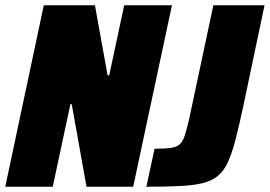

<svg xmlns="http://www.w3.org/2000/svg" viewBox="-30 -708 1023 728"><path d="M-10 0 136 -688H330L378 -422H384L441 -688H622L475 0H298L242 -313H237L170 0ZM525 0 556 -144Q594 -144 616.5 -147Q639 -150 651 -160.5Q663 -171 670.5 -194Q678 -217 687 -256L779 -688H973L893 -308Q877 -233 863.5 -180.5Q850 -128 834.5 -94Q819 -60 796 -41Q773 -22 738 -13.5Q703 -5 651 -2.5Q599 0 525 0Z"/></svg>

Font: Saira SemiCondensed Black
Style: Italic
Weight: 900
Width: 4
Italic angle: -12°
Designer: Hector Gatti with collaboration of the Omnibus-Type team
Foundry: Omnibus-Type
Version: Version 1.101